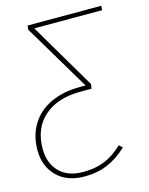

<svg xmlns="http://www.w3.org/2000/svg" viewBox="-117 -589 666 856"><g transform="rotate(-15 216.5 -161.0)"><path d="M433 -499H120L300 -194L297 -173H247Q139 -173 78 -119Q17 -65 17 30Q17 96 56 136Q95 176 167 176Q222 176 265 158.5Q308 141 349 102L364 116Q322 156 274.5 176.5Q227 197 167 197Q86 197 39.5 150.5Q-7 104 -7 30Q-7 -38 24.5 -89Q56 -140 114 -167Q172 -194 250 -194H275L92 -501L95 -519H435Z"/></g></svg>

Font: FiraGO Thin
Style: Italic
Weight: 100
Italic angle: -8°
Designer: bBox Type GmbH
Foundry: bBox Type GmbH
Version: Version 1.001